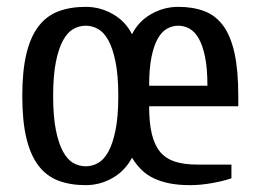

<svg xmlns="http://www.w3.org/2000/svg" viewBox="-20 -530 760 560"><path d="M535 10Q501 10 475.5 5Q450 0 429.5 -9.5Q409 -19 393.5 -34Q378 -49 365 -70Q345 -32 308.5 -11Q272 10 230 10Q185 10 150.5 -3Q116 -16 92.5 -46.5Q69 -77 57 -127Q45 -177 45 -250Q45 -323 57 -373Q69 -423 92.5 -453.5Q116 -484 150.5 -497Q185 -510 230 -510Q272 -510 309 -489Q346 -468 365 -430Q384 -468 421 -489Q458 -510 500 -510Q543 -510 576 -497.5Q609 -485 631 -455Q653 -425 664 -375Q675 -325 675 -250V-220H415Q415 -171 423 -138.5Q431 -106 447.5 -86.5Q464 -67 490.5 -58.5Q517 -50 555 -50H655V-10Q632 -2 598.5 4Q565 10 535 10ZM585 -280Q585 -331 578 -364.5Q571 -398 559.5 -418Q548 -438 532.5 -446.5Q517 -455 500 -455Q483 -455 467.5 -446.5Q452 -438 440.5 -418Q429 -398 422 -364.5Q415 -331 415 -280ZM230 -455Q211 -455 194 -445.5Q177 -436 164 -412.5Q151 -389 143 -349.5Q135 -310 135 -250Q135 -190 143 -150.5Q151 -111 164 -87.5Q177 -64 194 -54.5Q211 -45 230 -45Q249 -45 266 -54.5Q283 -64 296 -87.5Q309 -111 317 -150.5Q325 -190 325 -250Q325 -310 317 -349.5Q309 -389 296 -412.5Q283 -436 266 -445.5Q249 -455 230 -455Z"/></svg>

Font: Cuprum
Style: Regular
Weight: 400
Designer: Jovanny Lemonad
Foundry: Jovanny Lemonad
Version: Version 1.002